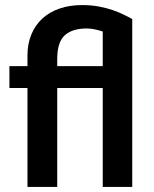

<svg xmlns="http://www.w3.org/2000/svg" viewBox="-20 -735 607 755"><path d="M384 0V-389H205V0H88V-389H17V-475H88V-517Q88 -563 103.5 -600Q119 -637 147 -662.5Q175 -688 214.5 -701.5Q254 -715 302 -715Q338 -715 368 -709.5Q398 -704 422.5 -695.5Q447 -687 466.5 -677.5Q486 -668 500 -660V0ZM205 -475H384V-611Q369 -616 353 -619.5Q337 -623 321 -623Q264 -623 234.5 -596Q205 -569 205 -503Z"/></svg>

Font: Mukta Malar SemiBold
Style: Regular
Weight: 600
Designer: Aadarsh Rajan, Girish Dalvi, Yashodeep Gholap
Foundry: Ek Type
Version: Version 2.538;PS 1.000;hotconv 16.6.51;makeotf.lib2.5.65220;